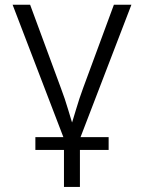

<svg xmlns="http://www.w3.org/2000/svg" viewBox="-20 -562 590 787"><path d="M243.7 10.3 31.7 -542.5H103.5L229 -202.6Q246.1 -157.7 259.3 -112.8Q272.5 -67.9 286.6 -24.9H264.2Q278.3 -67.9 291.5 -112.8Q304.7 -157.7 321.3 -202.6L446.8 -542.5H518.6L306.2 10.3ZM242.2 204.1V-3.9H307.6V204.1ZM125 52.7V0H425.3V52.7Z"/></svg>

Font: Inter 16pt Light
Style: Regular
Weight: 300
Version: Version 4.001;git-66647c0bb